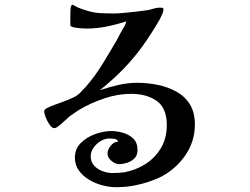

<svg xmlns="http://www.w3.org/2000/svg" viewBox="-20 -736 1040 800"><path d="M792 -217Q792 -268 771 -301.5Q750 -335 714.5 -354.5Q679 -374 636.5 -382.5Q594 -391 552 -391Q512 -391 473 -382Q434 -373 396 -360Q453 -406 495 -449.5Q537 -493 573 -542.5Q609 -592 646 -656Q650 -664 655.5 -676Q661 -688 661 -696Q661 -703 656.5 -703.5Q652 -704 649 -704Q647 -704 645 -704Q643 -704 641 -704Q630 -703 619.5 -700Q609 -697 598 -694Q569 -690 538.5 -686.5Q508 -683 479 -681Q469 -680 460.5 -680Q452 -680 443 -680Q422 -680 401 -681Q380 -682 359 -687Q343 -691 323.5 -697.5Q304 -704 289 -713Q288 -713 287 -714.5Q286 -716 284 -716Q278 -716 276 -710Q274 -707 273.5 -689.5Q273 -672 273 -654.5Q273 -637 273 -632Q273 -625 287.5 -622Q302 -619 318.5 -618Q335 -617 341 -617Q382 -617 424.5 -625.5Q467 -634 506 -647Q504 -637 500 -629.5Q496 -622 491 -614Q485 -604 479.5 -593.5Q474 -583 469 -573Q440 -523 408.5 -471.5Q377 -420 339 -376Q327 -363 315.5 -351Q304 -339 288 -331Q266 -320 242.5 -312Q219 -304 196 -295Q189 -292 176.5 -286Q164 -280 164 -271Q164 -264 170.5 -247Q177 -230 187 -216Q197 -202 206 -202Q212 -202 219 -207Q233 -217 246 -229.5Q259 -242 272 -253Q282 -259 292 -266.5Q302 -274 311 -279Q358 -307 414.5 -326Q471 -345 526 -345Q591 -345 633 -315.5Q675 -286 675 -215Q675 -160 650.5 -119Q626 -78 586 -52.5Q546 -27 497 -18Q472 -15 448 -15Q429 -15 408 -22.5Q387 -30 372.5 -45.5Q358 -61 358 -85Q358 -104 370 -121Q382 -138 400 -148.5Q418 -159 436 -159Q444 -159 456.5 -157.5Q469 -156 472 -146Q454 -145 441 -128.5Q428 -112 428 -96Q428 -80 444 -66Q460 -52 479 -52Q488 -52 505.5 -56.5Q523 -61 538 -74Q553 -87 553 -111Q553 -142 535 -159Q517 -176 491.5 -183Q466 -190 443 -190Q412 -190 377 -177.5Q342 -165 317 -140.5Q292 -116 292 -79Q292 -48 309 -25Q326 -2 352 13.5Q378 29 408 36.5Q438 44 463 44Q485 44 506 42Q527 40 549 35Q574 30 599 21.5Q624 13 646 3Q709 -28 750.5 -86.5Q792 -145 792 -217Z"/></svg>

Font: UoqMunThenKhung
Style: Regular
Weight: 400
Designer: Font-Kai, 金井和夫, 宇文滿月
Foundry: Kazuo Kanai, Moonlit Owen
Version: Version 1.197